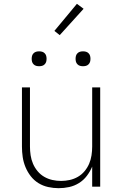

<svg xmlns="http://www.w3.org/2000/svg" viewBox="-20 -978 640 1006"><path d="M287 8Q260 8 232.5 2Q205 -4 181.5 -18.5Q158 -33 141 -55Q124 -77 113.5 -102.5Q103 -128 99 -155Q95 -182 95 -210V-520H137V-210Q137 -187 140.5 -164Q144 -141 153 -120Q162 -99 177 -81Q192 -63 212 -51.5Q232 -40 254.5 -35Q277 -30 300 -30Q323 -30 345.5 -35Q368 -40 388 -51.5Q408 -63 423 -81Q438 -99 447 -120Q456 -141 459.5 -164Q463 -187 463 -210V-520H505V0H463V-105Q452 -79 435 -56.5Q418 -34 394 -19Q370 -4 342.5 2Q315 8 287 8ZM415 -631Q407 -631 399.5 -633Q392 -635 386 -641Q380 -647 378 -654.5Q376 -662 376 -670Q376 -678 378 -685.5Q380 -693 386 -699Q392 -705 399.5 -707Q407 -709 415 -709Q423 -709 430.5 -707Q438 -705 444 -699Q450 -693 452 -685.5Q454 -678 454 -670Q454 -662 452 -654.5Q450 -647 444 -641Q438 -635 430.5 -633Q423 -631 415 -631ZM185 -631Q177 -631 169.5 -633Q162 -635 156 -641Q150 -647 148 -654.5Q146 -662 146 -670Q146 -678 148 -685.5Q150 -693 156 -699Q162 -705 169.5 -707Q177 -709 185 -709Q193 -709 200.5 -707Q208 -705 214 -699Q220 -693 222 -685.5Q224 -678 224 -670Q224 -662 222 -654.5Q220 -647 214 -641Q208 -635 200.5 -633Q193 -631 185 -631ZM293 -794 265 -816 383 -958 418 -932Z"/></svg>

Font: Iosevka Extralight Extended
Style: Regular
Weight: 200
Width: 7
Monospace: yes
Designer: Belleve Invis
Foundry: Belleve Invis
Version: Version 32.5.0; ttfautohint (v1.8.4)